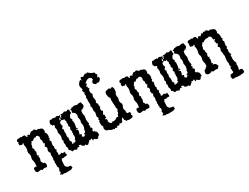

<svg xmlns="http://www.w3.org/2000/svg" viewBox="-73 -1335 2811 2164"><g transform="rotate(-30 1333.0 -253.0)"><path d="M62 0Q47.4 0 41.3 -10.5Q35.2 -21 35.2 -39.1Q35.2 -61.5 49.3 -64H54.7Q55.7 -63 57.1 -63Q60.1 -63 64 -66.9Q67.9 -60.1 75.7 -59.1L79.6 -105Q79.6 -115.2 78.1 -121.8Q76.7 -128.4 75.2 -134Q73.7 -139.6 72.3 -144.8Q70.8 -149.9 70.8 -156.7Q70.8 -167.5 75 -180.9Q79.1 -194.3 79.1 -205.6Q79.1 -221.7 70.8 -235.8V-258.8Q79.6 -279.8 79.6 -303.2Q79.6 -318.4 72.8 -344.7L80.1 -355Q75.2 -364.3 70.8 -364.3Q66.4 -364.3 62.5 -354.5L27.3 -363.8V-395.5L36.6 -394.5L25.4 -415Q31.2 -437 51.3 -437L63 -435.5L81.1 -439.9L97.7 -430.7Q102.5 -436.5 112.8 -436.5Q122.1 -436.5 136.2 -430.7Q145 -399.9 151.4 -399.9Q155.3 -399.9 159.2 -418.9H173.8L189.9 -407.7L192.9 -415.5L217.3 -436L232.9 -432.1Q244.6 -438 250.5 -438H252Q261.7 -438 266.6 -430.7Q272 -422.4 283.7 -415.5L292.5 -420.9Q306.6 -420.4 315.9 -411.1Q336.4 -410.2 350.1 -392.1L354.5 -364.3L346.2 -344.2Q364.3 -340.8 364.3 -287.1L353 -274.9L360.8 -272L359.9 -256.3H352.1L350.6 -231.9L358.4 -235.4L360.4 -225.6L352.1 -187V-168.5Q358.4 -168 358.4 -160.6Q358.4 -154.3 354 -142.6V-128.9L365.7 -113.8L354.5 -96.2L360.4 -70.3Q355 -61.5 355 -56.2Q355 -47.4 368.2 -47.4H370.1L397.9 -56.2L405.3 -41.5L418 -48.3Q418 -42.5 420.9 -42.5Q424.8 -42.5 432.6 -50.8V-32.2L436.5 -6.8L429.7 2.4L405.3 0.5Q402.8 5.9 389.6 5.9Q379.4 5.9 362.3 2.4V12.2L355 24.4L353.5 56.6Q352.1 67.4 352.1 75.7Q352.1 99.6 363.3 103Q363.3 119.6 416 122.1V135.7L420.9 147Q414.6 157.7 402.3 158.2Q402.3 163.6 385.7 164.1L333.5 166Q317.9 166 301.3 160.2L284.2 165.5L278.8 155.8Q277.3 156.2 274.4 156.2Q269 156.2 259.3 154.3Q260.7 145 280.8 127.9Q272.9 123 271 109.4L282.7 92.3Q284.7 90.3 284.7 87.9Q284.7 85 280.8 81.1Q286.1 75.2 286.1 71.8Q286.1 68.4 280.8 67.4L273.9 55.2L281.7 43.9L274.4 40Q276.9 29.3 276.9 17.6Q276.9 5.9 274.4 -6.3L283.2 -11.2L275.9 -28.3Q283.2 -45.9 283.2 -63.5Q283.2 -83 278.3 -92.8Q288.1 -105.5 288.1 -114.3Q288.1 -123 277.8 -129.9L273.4 -152.3Q283.7 -172.9 283.7 -186Q283.7 -202.6 265.6 -205.6L288.1 -245.1H274.9L274.4 -293.5L267.6 -294.4L267.1 -325.7L273.4 -326.2Q264.2 -359.9 245.1 -359.9H244.6L236.8 -360.4L235.4 -351.1Q228.5 -354.5 216.8 -354.5Q205.1 -354.5 185.5 -332.5L167 -339.4L163.1 -322.8Q147.9 -313.5 147.9 -299.3L148.9 -291.5Q138.2 -272 138.2 -263.2L151.9 -242.2L146.5 -237.8Q146.5 -225.1 155.3 -205.6Q144 -178.7 144 -171.9Q144 -161.6 151.4 -161.6Q153.8 -161.6 156.7 -162.6L159.7 -158.7L148.9 -145Q154.3 -138.2 154.3 -127.4Q154.3 -116.7 143.1 -84.5L156.7 -68.4L153.8 -59.1Q167.5 -57.1 176.8 -53.2L180.7 -44.9Q184.6 -35.2 184.6 -24.9Q184.6 -21 184.1 -16.6Q177.2 -6.8 175.3 0.5Q169.9 1.5 165.5 1.5Q155.8 1.5 147.9 -2.4Q130.9 -2.4 112.8 6.8L99.6 -5.9Z M506.9 -444.3 511.3 -435.5 524.4 -444.3 523 -438Q523 -431.6 531.3 -430.2Q531.3 -438 553.2 -441.4L578.6 -429.2L588.4 -434.1L593.3 -427.2Q584 -421.4 584 -409.2L586.4 -395.5Q595.2 -398 595.2 -407.7L593.8 -418L599.1 -417Q604.5 -417 604.5 -421.4Q604.5 -426.3 597.7 -437.5Q609.4 -433.1 620.1 -433.1Q636.7 -433.1 650.9 -444.3Q665.1 -432.6 682.6 -432.6L686.5 -433.6Q686.5 -441.9 696.3 -441.9L702.6 -441.4L713.4 -427.2L710.9 -414.1Q710.9 -405.3 715.3 -395.5L704.1 -380.9L700.2 -382.8Q690.4 -382.8 676.3 -343.8L690.4 -317.4L681.2 -313.5Q689 -299.8 689 -276.9Q689 -251 678.7 -214.4Q690.4 -214.4 690.4 -201.7L689 -190.9Q680.7 -196.3 675.8 -207.5L669.4 -203.6Q671.4 -194.4 687.5 -179.7Q686.5 -156.3 674.3 -130.9L698.7 -126Q689 -108.9 689 -99.6Q689 -92.3 694.8 -89.9L702.2 -93.8V-84.5Q720.2 -86 720.2 -93.8L719.7 -96.2L731.9 -96.7Q724.6 -102.6 724.6 -110.4L726.6 -119.2L730.5 -118.7Q747.1 -118.7 747.1 -141.6L746.6 -150.9Q761.2 -170.9 761.2 -199.2Q761.2 -217.8 755.4 -240.2Q762.7 -254.9 762.7 -270.5Q762.7 -286.6 755.4 -303.2L762.2 -335Q762.2 -368.7 726.6 -383.8L725.1 -392.6Q725.1 -402.3 733.4 -407.7L722.2 -426.8L746.1 -433.6L750 -443.8L760.3 -436.5Q765.1 -444.3 779.3 -444.3Q794.4 -444.3 819.8 -435.5Q832 -441.9 847.7 -441.9Q864.3 -441.9 870.6 -438.5L869.1 -428.7Q877 -413.6 877 -398Q877 -380.9 860.8 -375Q860.4 -360.4 838.9 -360.4L830.1 -360.8Q822.3 -345.7 822.3 -321.8Q822.3 -309.6 825.7 -299.8Q829.1 -290 829.1 -279.8Q829.1 -273.4 825.4 -258.8Q821.8 -244.2 821.8 -235.9Q821.8 -221.7 830.1 -185.6Q818.9 -179.7 818.9 -171.9Q818.9 -164.1 830.1 -153.8L814.5 -144.5Q835 -132.3 835 -118.7Q835 -108.4 821.8 -97.2Q826.7 -79.1 834 -79.1Q838.4 -79.1 843.8 -84.5Q843.8 -66.4 851.6 -66.4L855.5 -67.4Q864.7 -55.2 864.7 -27.9L864.3 -15.7L848.1 -12.2Q840.3 11.7 825.2 11.7Q811 11.7 791 -9.8L773 5.3Q773 -26.4 765.6 -26.4Q762.2 -26.4 756.6 -21.3Q751 -16.1 747.6 -16.1Q744.1 -16.1 742 -18.8Q739.8 -21.5 737.3 -21.5Q731.9 -21.5 726.6 -3.9L723.6 -4.4Q717.8 -4.4 712.7 5.3Q707.5 15.1 696.3 15.1Q680.2 15.1 679.7 -1.5L664.6 5.3Q646.5 0 631.9 -11.7L632.8 -24L609.4 -30.8Q601.6 -27.9 601.6 -23.5Q601.6 -19.1 610.4 -12.2L580.1 -15.7Q575.2 -4.4 564.5 3.4Q551.8 -10.8 532.2 -10.8L509.8 -6.9Q504.4 -28.3 481.5 -42L485.4 -61.1Q485.4 -75.2 476.6 -87.4L480.5 -127L472.2 -130.9L482 -162.1Q482 -173.4 474.1 -179.7Q483.9 -206.6 483.9 -222.7Q483.9 -238.3 474.1 -271.5Q481 -295.9 481 -305.2Q481 -314.5 474.1 -337.9L482.9 -359.9Q476.6 -373.1 469.3 -373.1Q464.4 -373.1 460 -367.2Q460 -385.3 446.8 -392.6Q446.8 -421.4 466.8 -441.4Q474.1 -437 482.4 -437Q493.7 -437 506.9 -444.3ZM577.7 -375.5Q572.3 -368.7 565.4 -368.7L560.1 -369.6Q559.6 -358.9 551.3 -357.9L549.8 -341.3Q549.8 -323.7 557.6 -320.8Q557.6 -301.8 540.1 -292L539.6 -283.2Q539.6 -272 544.9 -272L551.3 -274.4Q543 -247.1 543 -237.3Q543 -223.2 548.8 -211.4L542.5 -207.5L541.5 -187.5Q541.5 -168 547.9 -168L545.9 -133.8L541 -127.9Q556.7 -116.2 556.7 -101.1Q556.7 -91.3 550.8 -80.1L559.1 -77.7Q567.4 -77.7 568.9 -90.4Q571.8 -80.1 580.1 -77.2Q582.5 -88.4 590.8 -88.4L600.6 -86L600.1 -110.4Q615.7 -120.1 615.7 -145.5L612.8 -169.9L620.6 -182.6L612.3 -190.9Q614.8 -202.7 623.6 -202.7Q612.8 -217.8 612.3 -240.2H614.8Q623.6 -240.2 623.6 -260.3Q613.8 -270 613.8 -280.3Q613.8 -289.6 621.1 -300.3Q615.3 -308.6 615.3 -318.4Q615.3 -329.1 622.6 -339.8Q611.8 -341.8 611.8 -361.8L612.3 -372.6L595.7 -363.8Q590.3 -375 577.7 -375.5ZM572.8 -412.1Q568.9 -412.1 560.1 -379.4L576.7 -383.3Q576.7 -412.1 572.8 -412.1ZM855.5 -373.5 835 -366.2 842.3 -365.7Q855.5 -365.7 855.5 -373.5Z M944.3 -60.5 952.6 -80.6Q938.5 -83.5 938.5 -123L939.5 -147.5L950.7 -159.7Q942.4 -168 942.4 -172.4Q942.4 -177.7 951.7 -178.2L951.2 -201.7L945.8 -200.7Q943.4 -200.7 943.4 -210.4Q943.4 -219.2 951.7 -252.4V-271Q945.3 -271.5 945.3 -278.8L949.7 -335L938 -334L949.2 -367.7Q945.8 -395 945.8 -413.1Q945.8 -419.4 946.3 -424.3L951.2 -431.6L943.8 -457Q954.6 -458 954.6 -473.6Q954.6 -484.4 949.2 -502.4L960 -506.8L945.3 -544.9L958 -552.7L954.6 -572.8Q947.3 -587.4 947.3 -601.1Q947.3 -633.3 988.3 -662.1L1001 -645.5L1000.5 -654.8Q1000.5 -684.1 1013.7 -684.1Q1020.5 -684.1 1033.2 -674.3L1077.6 -700.7L1075.7 -691.4Q1075.7 -687 1079.1 -687Q1084 -687 1096.7 -696.8Q1138.7 -656.2 1168.9 -654.8L1174.8 -628.9L1192.9 -621.1L1177.7 -615.7L1180.7 -602.5Q1168 -589.8 1168 -586.4L1169.4 -585L1182.6 -589.8L1191.4 -568.8Q1170.4 -533.2 1151.4 -533.2Q1142.1 -533.2 1134.3 -540.5L1124.5 -528.8Q1092.8 -544.4 1092.8 -562.5Q1092.8 -578.6 1117.2 -597.2L1108.4 -606L1114.7 -611.3Q1097.7 -628.9 1078.6 -628.9Q1050.8 -628.9 1019.5 -594.7L1035.2 -586.9L1009.8 -564L1029.8 -544.9L1014.2 -543.9L1031.2 -527.3Q1016.1 -512.2 1016.1 -499.5Q1016.1 -463.4 1031.7 -456.1Q1018.6 -434.6 1018.6 -429.2Q1018.6 -428.2 1019.5 -428.2Q1020.5 -427.2 1020.5 -425.3Q1020.5 -422.4 1017.6 -416.5Q1022.9 -404.3 1022.9 -384.3L1025.4 -371.1Q1015.6 -358.4 1015.6 -349.6Q1015.6 -340.3 1025.9 -334L1030.3 -287.1Q1020 -266.6 1020 -253.4Q1020 -236.8 1038.1 -233.9L1015.6 -189.5H1028.8L1029.3 -141.1Q1022.9 -146 1018.6 -146Q1012.7 -146 1012.7 -136.2L1013.2 -131.3L1019.5 -132.3Q1028.8 -132.3 1028.8 -119.6Q1028.8 -107.4 1025.4 -98.6Q1034.7 -64.5 1059.6 -64.5H1062L1063.5 -73.7Q1071.8 -70.3 1085.9 -70.3Q1112.8 -70.3 1132.8 -92.3L1151.4 -85.4L1160.2 -111.8Q1175.3 -121.1 1175.3 -135.3L1174.3 -143.1Q1189.5 -164.1 1189.5 -172.9Q1189.5 -174.8 1188 -175.8Q1186.5 -176.8 1184.6 -177.7Q1182.6 -178.7 1181.2 -180.2Q1179.7 -181.6 1179.7 -185.1L1181.6 -196.8L1177.2 -286.6Q1177.2 -299.3 1183.1 -316.9L1170.4 -328.1L1167.5 -344.2H1166Q1163.6 -344.2 1163.6 -346.2Q1163.6 -348.1 1165.5 -351.6Q1161.6 -363.8 1161.6 -373.5Q1161.6 -382.3 1164.6 -388.7Q1164.6 -393.1 1167 -397Q1169.4 -400.9 1173.1 -404.5Q1176.8 -408.2 1193.8 -412.1Q1202.6 -412.1 1220.2 -417L1233.4 -404.3Q1245.1 -411.6 1253.9 -411.6Q1260.3 -411.6 1265.1 -408.2L1272.5 -381.3Q1269.5 -370.1 1269.5 -358.9Q1269.5 -353.5 1270 -348.6H1267.6L1268.6 -343.8Q1268.6 -336.4 1257.3 -329.1L1253.4 -299.3Q1253.4 -292 1254.9 -286.6Q1256.3 -281.2 1257.8 -276.4Q1258.3 -274.9 1258.3 -273.4Q1258.3 -267.6 1254.4 -256.8Q1249.5 -242.7 1249.5 -231.9Q1249.5 -214.4 1262.2 -198.7V-175.8Q1248 -152.8 1248 -135.7Q1248 -120.1 1258.3 -106.9L1252.9 -86.9L1264.6 -70.3L1293.9 -68.4L1296.9 -39.1L1286.6 -40L1297.9 -19.5Q1292 2.4 1272 2.4L1260.3 1L1242.2 5.4L1225.6 -3.9Q1220.2 1.5 1210.4 1.5Q1206.1 -15.1 1194.3 -22Q1193.4 -39.1 1185.5 -60.1Q1167.5 -34.7 1164.1 -15.6L1144.5 -5.9L1128.4 -17.1L1125.5 -9.3L1111.3 3.4L1090.8 -4.9L1084 12.7L1057.6 5.9Q1053.7 12.7 1048.3 12.7Q1044.9 12.7 1040.5 9.3Q1036.1 5.9 1023.2 5.4Q1010.3 4.9 1000.5 -4.4Q992.2 -4.4 982.9 -13.7Q962.4 -14.6 948.7 -32.7Z M1395 0Q1380.4 0 1374.3 -10.5Q1368.2 -21 1368.2 -39.1Q1368.2 -61.5 1382.3 -64H1387.7Q1388.7 -63 1390.1 -63Q1393.1 -63 1397 -66.9Q1400.9 -60.1 1408.7 -59.1L1412.6 -105Q1412.6 -115.2 1411.1 -121.8Q1409.7 -128.4 1408.2 -134Q1406.7 -139.6 1405.3 -144.8Q1403.8 -149.9 1403.8 -156.7Q1403.8 -167.5 1408 -180.9Q1412.1 -194.3 1412.1 -205.6Q1412.1 -221.7 1403.8 -235.8V-258.8Q1412.6 -279.8 1412.6 -303.2Q1412.6 -318.4 1405.8 -344.7L1413.1 -355Q1408.2 -364.3 1403.8 -364.3Q1399.4 -364.3 1395.5 -354.5L1360.4 -363.8V-395.5L1369.6 -394.5L1358.4 -415Q1364.3 -437 1384.3 -437L1396 -435.5L1414.1 -439.9L1430.7 -430.7Q1435.5 -436.5 1445.8 -436.5Q1455.1 -436.5 1469.2 -430.7Q1478 -399.9 1484.4 -399.9Q1488.3 -399.9 1492.2 -418.9H1506.8L1522.9 -407.7L1525.9 -415.5L1550.3 -436L1565.9 -432.1Q1577.6 -438 1583.5 -438H1585Q1594.7 -438 1599.6 -430.7Q1605 -422.4 1616.7 -415.5L1625.5 -420.9Q1639.6 -420.4 1648.9 -411.1Q1669.4 -410.2 1683.1 -392.1L1687.5 -364.3L1679.2 -344.2Q1697.3 -340.8 1697.3 -287.1L1686 -274.9L1693.8 -272L1692.9 -256.3H1685.1L1683.6 -231.9L1691.4 -235.4L1693.4 -225.6L1685.1 -187V-168.5Q1691.4 -168 1691.4 -160.6Q1691.4 -154.3 1687 -142.6V-128.9L1698.7 -113.8L1687.5 -96.2L1693.4 -70.3Q1688 -61.5 1688 -56.2Q1688 -47.4 1701.2 -47.4H1703.1L1731 -56.2L1738.3 -41.5L1751 -48.3Q1751 -42.5 1753.9 -42.5Q1757.8 -42.5 1765.6 -50.8V-32.2L1769.5 -6.8L1762.7 2.4L1738.3 0.5Q1735.8 5.9 1722.7 5.9Q1712.4 5.9 1695.3 2.4V12.2L1688 24.4L1686.5 56.6Q1685.1 67.4 1685.1 75.7Q1685.1 99.6 1696.3 103Q1696.3 119.6 1749 122.1V135.7L1753.9 147Q1747.6 157.7 1735.4 158.2Q1735.4 163.6 1718.8 164.1L1666.5 166Q1650.9 166 1634.3 160.2L1617.2 165.5L1611.8 155.8Q1610.4 156.2 1607.4 156.2Q1602.1 156.2 1592.3 154.3Q1593.8 145 1613.8 127.9Q1606 123 1604 109.4L1615.7 92.3Q1617.7 90.3 1617.7 87.9Q1617.7 85 1613.8 81.1Q1619.1 75.2 1619.1 71.8Q1619.1 68.4 1613.8 67.4L1606.9 55.2L1614.7 43.9L1607.4 40Q1609.9 29.3 1609.9 17.6Q1609.9 5.9 1607.4 -6.3L1616.2 -11.2L1608.9 -28.3Q1616.2 -45.9 1616.2 -63.5Q1616.2 -83 1611.3 -92.8Q1621.1 -105.5 1621.1 -114.3Q1621.1 -123 1610.8 -129.9L1606.4 -152.3Q1616.7 -172.9 1616.7 -186Q1616.7 -202.6 1598.6 -205.6L1621.1 -245.1H1607.9L1607.4 -293.5L1600.6 -294.4L1600.1 -325.7L1606.4 -326.2Q1597.2 -359.9 1578.1 -359.9H1577.6L1569.8 -360.4L1568.4 -351.1Q1561.5 -354.5 1549.8 -354.5Q1538.1 -354.5 1518.6 -332.5L1500 -339.4L1496.1 -322.8Q1481 -313.5 1481 -299.3L1481.9 -291.5Q1471.2 -272 1471.2 -263.2L1484.9 -242.2L1479.5 -237.8Q1479.5 -225.1 1488.3 -205.6Q1477.1 -178.7 1477.1 -171.9Q1477.1 -161.6 1484.4 -161.6Q1486.8 -161.6 1489.7 -162.6L1492.7 -158.7L1481.9 -145Q1487.3 -138.2 1487.3 -127.4Q1487.3 -116.7 1476.1 -84.5L1489.7 -68.4L1486.8 -59.1Q1500.5 -57.1 1509.8 -53.2L1513.7 -44.9Q1517.6 -35.2 1517.6 -24.9Q1517.6 -21 1517.1 -16.6Q1510.3 -6.8 1508.3 0.5Q1502.9 1.5 1498.5 1.5Q1488.8 1.5 1481 -2.4Q1463.9 -2.4 1445.8 6.8L1432.6 -5.9Z M1839.9 -444.3 1844.3 -435.5 1857.4 -444.3 1856 -438Q1856 -431.6 1864.3 -430.2Q1864.3 -438 1886.3 -441.4L1911.6 -429.2L1921.4 -434.1L1926.3 -427.2Q1917 -421.4 1917 -409.2L1919.5 -395.5Q1928.2 -398 1928.2 -407.7L1926.8 -418L1932.1 -417Q1937.5 -417 1937.5 -421.4Q1937.5 -426.3 1930.7 -437.5Q1942.4 -433.1 1953.1 -433.1Q1969.7 -433.1 1983.9 -444.3Q1998.1 -432.6 2015.6 -432.6L2019.5 -433.6Q2019.5 -441.9 2029.3 -441.9L2035.7 -441.4L2046.4 -427.2L2044 -414.1Q2044 -405.3 2048.4 -395.5L2037.1 -380.9L2033.2 -382.8Q2023.4 -382.8 2009.3 -343.8L2023.4 -317.4L2014.2 -313.5Q2022 -299.8 2022 -276.9Q2022 -251 2011.7 -214.4Q2023.4 -214.4 2023.4 -201.7L2022 -190.9Q2013.7 -196.3 2008.8 -207.5L2002.5 -203.6Q2004.4 -194.4 2020.5 -179.7Q2019.5 -156.3 2007.3 -130.9L2031.7 -126Q2022 -108.9 2022 -99.6Q2022 -92.3 2027.8 -89.9L2035.2 -93.8V-84.5Q2053.2 -86 2053.2 -93.8L2052.7 -96.2L2065 -96.7Q2057.6 -102.6 2057.6 -110.4L2059.6 -119.2L2063.5 -118.7Q2080.1 -118.7 2080.1 -141.6L2079.6 -150.9Q2094.2 -170.9 2094.2 -199.2Q2094.2 -217.8 2088.4 -240.2Q2095.7 -254.9 2095.7 -270.5Q2095.7 -286.6 2088.4 -303.2L2095.2 -335Q2095.2 -368.7 2059.6 -383.8L2058.1 -392.6Q2058.1 -402.3 2066.4 -407.7L2055.2 -426.8L2079.1 -433.6L2083 -443.8L2093.3 -436.5Q2098.2 -444.3 2112.3 -444.3Q2127.4 -444.3 2152.8 -435.5Q2165 -441.9 2180.7 -441.9Q2197.3 -441.9 2203.6 -438.5L2202.1 -428.7Q2210 -413.6 2210 -398Q2210 -380.9 2193.8 -375Q2193.4 -360.4 2171.9 -360.4L2163.1 -360.8Q2155.3 -345.7 2155.3 -321.8Q2155.3 -309.6 2158.7 -299.8Q2162.1 -290 2162.1 -279.8Q2162.1 -273.4 2158.5 -258.8Q2154.8 -244.2 2154.8 -235.9Q2154.8 -221.7 2163.1 -185.6Q2151.9 -179.7 2151.9 -171.9Q2151.9 -164.1 2163.1 -153.8L2147.5 -144.5Q2168 -132.3 2168 -118.7Q2168 -108.4 2154.8 -97.2Q2159.7 -79.1 2167 -79.1Q2171.4 -79.1 2176.8 -84.5Q2176.8 -66.4 2184.6 -66.4L2188.5 -67.4Q2197.8 -55.2 2197.8 -27.9L2197.3 -15.7L2181.2 -12.2Q2173.3 11.7 2158.2 11.7Q2144 11.7 2124 -9.8L2106 5.3Q2106 -26.4 2098.6 -26.4Q2095.2 -26.4 2089.6 -21.3Q2084 -16.1 2080.6 -16.1Q2077.2 -16.1 2075 -18.8Q2072.8 -21.5 2070.3 -21.5Q2065 -21.5 2059.6 -3.9L2056.7 -4.4Q2050.8 -4.4 2045.7 5.3Q2040.5 15.1 2029.3 15.1Q2013.2 15.1 2012.7 -1.5L1997.6 5.3Q1979.5 0 1964.9 -11.7L1965.8 -24L1942.4 -30.8Q1934.6 -27.9 1934.6 -23.5Q1934.6 -19.1 1943.4 -12.2L1913.1 -15.7Q1908.2 -4.4 1897.5 3.4Q1884.8 -10.8 1865.3 -10.8L1842.8 -6.9Q1837.4 -28.3 1814.5 -42L1818.4 -61.1Q1818.4 -75.2 1809.6 -87.4L1813.5 -127L1805.2 -130.9L1815 -162.1Q1815 -173.4 1807.2 -179.7Q1816.9 -206.6 1816.9 -222.7Q1816.9 -238.3 1807.2 -271.5Q1814 -295.9 1814 -305.2Q1814 -314.5 1807.2 -337.9L1815.9 -359.9Q1809.6 -373.1 1802.3 -373.1Q1797.4 -373.1 1793 -367.2Q1793 -385.3 1779.8 -392.6Q1779.8 -421.4 1799.8 -441.4Q1807.2 -437 1815.5 -437Q1826.7 -437 1839.9 -444.3ZM1910.7 -375.5Q1905.3 -368.7 1898.5 -368.7L1893.1 -369.6Q1892.6 -358.9 1884.3 -357.9L1882.8 -341.3Q1882.8 -323.7 1890.6 -320.8Q1890.6 -301.8 1873.1 -292L1872.6 -283.2Q1872.6 -272 1878 -272L1884.3 -274.4Q1876 -247.1 1876 -237.3Q1876 -223.2 1881.9 -211.4L1875.5 -207.5L1874.5 -187.5Q1874.5 -168 1880.9 -168L1878.9 -133.8L1874 -127.9Q1889.7 -116.2 1889.7 -101.1Q1889.7 -91.3 1883.8 -80.1L1892.1 -77.7Q1900.4 -77.7 1901.9 -90.4Q1904.8 -80.1 1913.1 -77.2Q1915.5 -88.4 1923.8 -88.4L1933.6 -86L1933.1 -110.4Q1948.7 -120.1 1948.7 -145.5L1945.8 -169.9L1953.6 -182.6L1945.3 -190.9Q1947.8 -202.7 1956.6 -202.7Q1945.8 -217.8 1945.3 -240.2H1947.8Q1956.6 -240.2 1956.6 -260.3Q1946.8 -270 1946.8 -280.3Q1946.8 -289.6 1954.1 -300.3Q1948.3 -308.6 1948.3 -318.4Q1948.3 -329.1 1955.6 -339.8Q1944.8 -341.8 1944.8 -361.8L1945.3 -372.6L1928.7 -363.8Q1923.4 -375 1910.7 -375.5ZM1905.8 -412.1Q1901.9 -412.1 1893.1 -379.4L1909.7 -383.3Q1909.7 -412.1 1905.8 -412.1ZM2188.5 -373.5 2168 -366.2 2175.3 -365.7Q2188.5 -365.7 2188.5 -373.5Z M2581.5 195.8Q2539.1 195.8 2514.2 189.9L2501 191.4Q2481.9 191.4 2477.1 179.7L2479 170.9Q2479 164.1 2474.6 158.2Q2482.9 147 2485.4 134.8L2505.9 131.8L2512.2 132.3Q2527.3 132.3 2527.3 118.7Q2527.3 114.7 2525.9 109.9L2522.9 68.4Q2529.3 60.5 2545.4 53.7L2531.2 55.2L2529.3 33.2Q2529.3 20.5 2532.2 9.3L2526.9 -19.5Q2531.7 -66.4 2535.6 -79.1L2531.7 -104.5Q2531.2 -125.5 2524.4 -152.3Q2534.7 -172.9 2534.7 -186Q2534.7 -202.6 2516.6 -205.6L2539.1 -245.1H2525.9L2515.6 -293.5Q2522 -288.6 2526.4 -288.6Q2531.2 -288.6 2531.2 -294.9Q2533.7 -296.9 2533.7 -299.3Q2533.7 -301.3 2531.7 -303.2L2523.9 -301.8Q2513.2 -301.8 2513.2 -314.9L2514.6 -326.2Q2506.3 -357.4 2485.4 -357.4Q2481.4 -357.4 2478 -360.4L2476.6 -351.1Q2468.3 -354.5 2454.1 -354.5Q2426.8 -354.5 2407.2 -332.5L2388.7 -339.4L2384.8 -322.8Q2369.6 -313.5 2369.6 -299.3L2370.6 -291.5Q2359.9 -272 2359.9 -263.2H2365.7Q2364.3 -260.3 2364.3 -258.8Q2364.3 -257.8 2365.5 -257.1Q2366.7 -256.3 2368.4 -254.9Q2370.1 -253.4 2370.1 -250Q2371.6 -247.6 2371.6 -245.6Q2371.6 -244.1 2369.9 -242.7Q2368.2 -241.2 2368.2 -237.8Q2368.2 -225.1 2377 -205.6Q2365.7 -180.2 2365.7 -171.9Q2365.7 -161.6 2372.6 -161.6L2376.5 -162.1L2381.3 -158.7L2370.6 -145Q2376 -138.2 2376 -127.4Q2376 -115.2 2364.7 -84.5L2380.4 -77.1L2368.2 -61L2373 -62.5Q2374 -60.5 2375 -60.5Q2376 -60.5 2377.4 -62Q2406.7 -62 2418.9 -17.6Q2406.2 -8.8 2395.5 5.9Q2382.8 2 2373 2Q2356 2 2334.5 6.8L2321.3 -5.9L2297.4 6.3H2280.8Q2258.3 6.3 2248 -15.1Q2249.5 -61.5 2274.4 -61.5L2277.8 -59.6L2280.8 -63.5L2276.4 -64.9Q2276.4 -73.2 2297.4 -81.1L2301.3 -110.8Q2301.3 -118.7 2296.9 -134Q2292.5 -149.4 2292.5 -156.7Q2292.5 -167.5 2296.6 -180.9Q2300.8 -194.3 2300.8 -205.6Q2300.8 -221.7 2292.5 -235.8V-258.8Q2301.3 -279.8 2301.3 -303.2Q2301.3 -319.8 2294.4 -344.7L2301.8 -355Q2296.9 -364.3 2292.5 -364.3Q2288.1 -364.3 2284.2 -354.5L2249 -363.8V-395.5L2258.3 -394.5L2247.1 -415Q2252.9 -437 2272.9 -437L2284.7 -435.5L2302.7 -439.9L2319.3 -430.7Q2324.2 -436.5 2334.5 -436.5Q2343.8 -436.5 2357.9 -430.7Q2366.7 -399.9 2373 -399.9Q2377 -399.9 2380.9 -418.9H2395.5L2411.6 -407.7L2414.6 -415.5L2439 -436L2449.2 -419.9L2456.1 -437.5L2482.4 -430.7Q2485.8 -438 2491.7 -438Q2496.6 -438 2508.5 -426.8Q2520.5 -415.5 2524.9 -415.5L2539.1 -420.4Q2547.9 -420.4 2557.1 -411.1Q2577.6 -410.2 2591.3 -392.1L2595.7 -364.3L2587.4 -344.2Q2605.5 -340.8 2605.5 -287.1L2604 -274.9Q2612.3 -266.6 2612.3 -262.2Q2612.3 -256.8 2603 -256.3L2603.5 -232.9L2606.9 -233.9Q2611.3 -233.9 2611.3 -225.6Q2611.3 -217.8 2603 -187V-168.5Q2609.4 -168 2609.4 -160.6Q2609.4 -154.3 2595.2 -147Q2600.6 -130.9 2600.6 -123L2595.2 -96.7Q2603 -81.5 2607.9 -55.7L2596.2 -57.6Q2596.2 -19.5 2593.8 -3.4Q2598.1 32.2 2610.4 48.8L2606.4 54.2L2610.4 57.6L2601.1 63Q2604.5 69.3 2604.5 85Q2604.5 102.5 2599.1 121.6Q2595.2 122.6 2595.2 126Q2595.2 137.2 2608.4 142.1L2606.4 134.8Q2620.1 134.8 2637.2 147.5Q2633.3 148.9 2633.3 156.2L2637.7 173.3Q2637.7 180.7 2632.3 185.1Q2621.6 193.4 2606 193.4Q2601.6 193.4 2597.9 192.9Q2594.2 192.4 2591.8 192.4Q2584 192.4 2581.5 195.8Z"/></g></svg>

Font: Truetypewriter PolyglOTT
Style: Regular
Weight: 400
Designer: Sergey Beatoff a.k.a. Sam_T
Version: Version 3.76